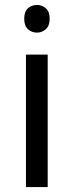

<svg xmlns="http://www.w3.org/2000/svg" viewBox="-20 -757 298 777"><path d="M173 -536V0H85V-536ZM130 -737Q150 -737 165.5 -723.5Q181 -710 181 -681Q181 -653 165.5 -639Q150 -625 130 -625Q108 -625 93 -639Q78 -653 78 -681Q78 -710 93 -723.5Q108 -737 130 -737Z"/></svg>

Font: Noto Sans Khmer
Style: Regular
Weight: 400
Designer: Danh Hong and the Monotype Design Team
Foundry: Monotype Imaging Inc.
Version: Version 2.003